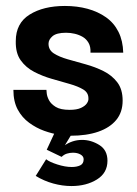

<svg xmlns="http://www.w3.org/2000/svg" viewBox="-20 -446 461 645"><path d="M217 10Q203 10 179 6.5Q155 3 128.5 -6.5Q102 -16 78 -33.5Q54 -51 39.5 -78Q25 -105 25 -144H136Q136 -143 137 -132.5Q138 -122 144.5 -109.5Q151 -97 167 -87Q183 -77 214 -77Q238 -77 252 -83.5Q266 -90 272 -99Q278 -108 277 -116Q277 -135 259.5 -145.5Q242 -156 214 -164Q186 -172 154.5 -181Q123 -190 95 -204.5Q67 -219 49.5 -243.5Q32 -268 33 -308Q33 -368 79.5 -397Q126 -426 198 -426Q239 -426 274 -416.5Q309 -407 336 -388Q363 -369 378 -339Q393 -309 394 -269H284Q285 -289 277.5 -302Q270 -315 258 -322Q246 -329 231.5 -332.5Q217 -336 202 -336Q170 -336 156.5 -324.5Q143 -313 143 -299Q143 -278 161 -266.5Q179 -255 207 -247Q235 -239 267.5 -230Q300 -221 328 -207Q356 -193 374 -169.5Q392 -146 392 -108Q392 -69 370.5 -43Q349 -17 310 -3.5Q271 10 217 10ZM100 145 135 89Q146 98 172.5 106.5Q199 115 221 115Q238 115 249.5 109.5Q261 104 261 89Q261 79 250.5 73Q240 67 225 67Q215 67 205 70Q195 73 187 81L137 57L182 -40L235 -19L198 42Q209 34 224 29Q239 24 256 24Q286 24 313.5 41Q341 58 341 94Q341 135 305.5 157Q270 179 220 179Q190 179 159 170.5Q128 162 100 145Z"/></svg>

Font: Darker Grotesque Light ExtraBold
Style: Regular
Weight: 800
Version: Version 1.000;gftools[0.9.28]